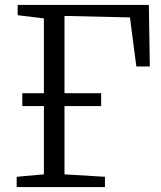

<svg xmlns="http://www.w3.org/2000/svg" viewBox="-20 -763 656 783"><path d="M48 0V-42L159 -52V-688L52 -701V-743H587L591 -492H536L510 -692L243 -698V-52L408 -42V0ZM71 -330.5V-383H392.5V-330.5Z"/></svg>

Font: Merriweather Light
Style: Regular
Weight: 300
Designer: Eben Sorkin
Foundry: Eben Sorkin
Version: Version 2.100